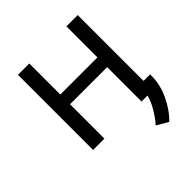

<svg xmlns="http://www.w3.org/2000/svg" viewBox="-188 -644 936 936"><g transform="rotate(-45 280.0 -176.0)"><path d="M443 166 384 131Q392 124 407 103.5Q422 83 437 55.5Q452 28 459 0H418V-237H162V0H84V-518H162V-304H418V-518H496V-64H541Q543 2 514 64Q485 126 443 166Z"/></g></svg>

Font: Ubuntu Sans Mono
Style: Regular
Weight: 400
Monospace: yes
Designer: Dalton Maag Ltd
Foundry: Dalton Maag Ltd
Version: Version 1.006